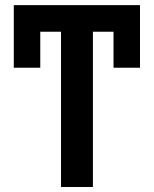

<svg xmlns="http://www.w3.org/2000/svg" viewBox="-20 -748 615 768"><path d="M540 -727.5V-477.1H434.1V-621.1H351.6V0H224.1V-621.1H141.1V-477.1H35.2V-727.5Z"/></svg>

Font: Inter Tight SemiBold
Style: Regular
Weight: 600
Designer: Rasmus Andersson
Foundry: rsms
Version: Version 3.004; ttfautohint (v1.8.4.7-5d5b)